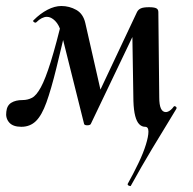

<svg xmlns="http://www.w3.org/2000/svg" viewBox="-29 -413 641 639"><path d="M42 9Q14 9 1.5 -5.5Q-11 -20 -8 -41Q-6 -62 8.5 -71Q23 -80 46 -80Q63 -80 77.5 -87.5Q92 -95 107 -122.5Q122 -150 140 -207.5Q158 -265 182 -365L200 -361Q176 -257 158.5 -186Q141 -115 125.5 -72Q110 -29 90.5 -10Q71 9 42 9ZM415 -77 411 -327 448 -366 273 0Q270 4 261.5 4Q253 4 251 0L175 -304Q168 -330 154.5 -343.5Q141 -357 127 -357Q119 -357 110 -352.5Q101 -348 92 -339Q89 -336 84 -339.5Q79 -343 83 -346Q105 -368 129 -380.5Q153 -393 175 -393Q202 -393 225 -380Q248 -367 255 -336L310 -94L270 -40L427 -373Q431 -381 439.5 -385Q448 -389 467 -389Q484 -389 491 -385.5Q498 -382 498 -373L501 -89Q501 -64 506.5 -52Q512 -40 523 -40Q526 -40 530 -41.5Q534 -43 539 -47Q544 -51 549 -58Q551 -61 555.5 -58.5Q560 -56 558 -51Q556 -47 533.5 -10.5Q511 26 477 82.5Q443 139 406 206Q405 207 400 205Q395 203 396 199Q416 163 432 129.5Q448 96 456.5 68.5Q465 41 465 25Q465 9 454 9Q443 9 434.5 0.5Q426 -8 421 -27Q416 -46 415 -77Z"/></svg>

Font: Cormorant Infant Light
Style: Italic
Weight: 300
Italic angle: -10°
Designer: Christian Thalmann (Catharsis Fonts)
Foundry: Catharsis Fonts
Version: Version 4.001